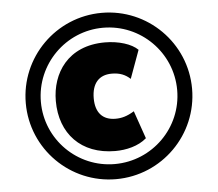

<svg xmlns="http://www.w3.org/2000/svg" viewBox="-56 -822 1078 950"><g transform="rotate(-5 483.0 -347.0)"><path d="M483 66C711 66 896 -119 896 -347C896 -575 711 -760 483 -760C255 -760 70 -575 70 -347C70 -119 255 66 483 66ZM491 -73C545 -73 606 -87 647 -123L599 -261C563 -239 536 -232 506 -232C442 -232 407 -271 407 -342C407 -415 442 -456 506 -456C547 -456 574 -444 598 -422L649 -562C618 -593 554 -613 486 -613C301 -613 219 -482 219 -345C219 -183 321 -73 491 -73ZM483 -9C297 -9 145 -160 145 -347C145 -534 297 -686 483 -686C670 -686 822 -534 822 -347C822 -160 670 -9 483 -9Z"/></g></svg>

Font: Finlandica Black
Style: Regular
Weight: 900
Designer: Niklas Ekholm, Juho Hiilivirta, Jaakko Suomalainen
Foundry: Helsinki Type Studio
Version: Version 2.000;Glyphs 3.2 (3202)